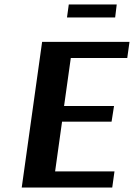

<svg xmlns="http://www.w3.org/2000/svg" viewBox="-20 -837 598 857"><path d="M494 -759H279L287 -817H501ZM481 0H77L168 -650H558L548 -578H296L266 -364H489L478 -294H257L226 -72H491Z"/></svg>

Font: Arsenal
Style: Bold Italic
Weight: 700
Italic angle: -9.10001°
Designer: Andrij Shevchenko
Foundry: Stairsfor
Version: Version 2.001;PS 002.001;hotconv 1.0.88;makeotf.lib2.5.64775